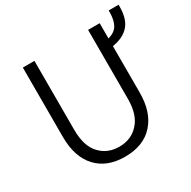

<svg xmlns="http://www.w3.org/2000/svg" viewBox="-173 -936 1112 1120"><g transform="rotate(-30 383.5 -376.5)"><path d="M99.6 -264.6Q99.6 -381.8 99.6 -731.4Q119.1 -731.4 177.7 -731.4Q177.7 -615.2 177.7 -266.6Q177.7 -157.2 228.5 -103.5Q278.3 -49.8 357.4 -49.8Q438.5 -49.8 488.3 -105.5Q539.1 -160.2 539.1 -266.6Q539.1 -421.9 539.1 -731.4Q558.6 -731.4 617.2 -731.4Q617.2 -614.3 617.2 -264.6Q617.2 -131.8 549.8 -57.6Q482.4 17.6 357.4 17.6Q235.4 17.6 168 -55.7Q99.6 -128.9 99.6 -264.6ZM584 -573.2Q584 -585.9 584 -622.1Q649.4 -629.9 675.8 -664.1Q701.2 -699.2 700.2 -769.5Q722.7 -769.5 766.6 -769.5Q766.6 -763.7 766.6 -757.8Q766.6 -667 722.7 -625Q676.8 -579.1 584 -573.2Z"/></g></svg>

Font: Gothic A1
Style: Regular
Weight: 400
Designer: HanYang I&C Co.,Ltd.
Version: Version 2.50